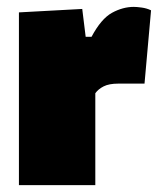

<svg xmlns="http://www.w3.org/2000/svg" viewBox="-20 -538 467 558"><path d="M35 0V-502L219 -512L229 -431H246Q274 -483.5 305.5 -500.8Q337 -518 369 -518Q377.5 -518 392 -516Q406.5 -514 419 -508L400 -295H324Q297 -295 281.2 -287Q265.5 -279 257 -267V0Z"/></svg>

Font: Commissioner Black
Style: Regular
Weight: 900
Designer: Kostas Bartsokas
Foundry: Kostas Bartsokas
Version: Version 1.000; ttfautohint (v1.8.3)